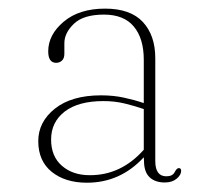

<svg xmlns="http://www.w3.org/2000/svg" viewBox="-20 -728 465 434"><path d="M89 -612Q89 -649.5 124 -679Q159 -708.5 217.5 -708.5Q275 -708.5 303 -678.2Q331 -648 331 -596.5V-364Q331 -329.5 356 -329.5Q370 -329.5 374.8 -338.8Q379.5 -348 384 -348Q389.5 -348 389.5 -342Q389.5 -332.5 379.2 -324Q369 -315.5 352.5 -315.5Q330.5 -315.5 318 -327.5Q305.5 -339.5 305.5 -364.5L305 -372.5Q252 -315 176.5 -315Q127.5 -315 97 -339.5Q66.5 -364 66.5 -409Q66.5 -452.5 104.2 -482.5Q142 -512.5 208.5 -512.5Q236.5 -512.5 260.5 -507.2Q284.5 -502 305 -495V-593Q305 -641 282.5 -668Q260 -695 215 -695Q168.5 -695 147 -674.2Q125.5 -653.5 125.5 -630.5V-606.5Q125.5 -596 120 -591Q114.5 -586 107 -586Q89 -586 89 -612ZM95.5 -412.5Q95.5 -374.5 120 -353.2Q144.5 -332 182.5 -332Q253.5 -331.5 305 -389.5V-481.5Q284.5 -488.5 262 -494Q239.5 -499.5 214 -499.5Q157 -499.5 126.2 -475.8Q95.5 -452 95.5 -412.5Z"/></svg>

Font: Fraunces 144pt Soft Thin
Style: Regular
Weight: 100
Version: Version 1.000;[0bf87f6ff]